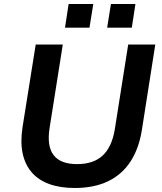

<svg xmlns="http://www.w3.org/2000/svg" viewBox="-20 -927 808 957"><path d="M353 10Q280 10 226 -9.5Q172 -29 138.5 -67.5Q105 -106 93 -162Q81 -218 92 -291L158 -705H293L227 -288Q213 -198 247.5 -153.5Q282 -109 364 -109Q445 -109 491 -151Q537 -193 552 -281L619 -705H754L687 -278Q672 -185 629.5 -120.5Q587 -56 517.5 -23Q448 10 353 10ZM514 -789 533 -907H655L637 -789ZM304 -789 322 -907H445L426 -789Z"/></svg>

Font: Nunito Sans 8pt
Style: Bold Italic
Weight: 700
Italic angle: -9°
Version: Version 3.101;gftools[0.9.27]